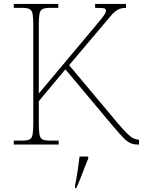

<svg xmlns="http://www.w3.org/2000/svg" viewBox="-20 -734 726 975"><path d="M50 0V-20H93Q118 -20 130 -26Q142 -32 145.5 -51Q149 -70 149 -108V-606Q149 -645 145.5 -663.5Q142 -682 130 -688Q118 -694 93 -694H50V-714H276V-694H233Q208 -694 196 -688Q184 -682 180.5 -663.5Q177 -645 177 -606V-259L457 -593Q482 -623 495 -639Q508 -655 513 -664Q518 -673 518 -680Q518 -691 504.5 -692.5Q491 -694 463 -694V-714H620V-694Q594 -694 577 -684Q560 -674 543.5 -654.5Q527 -635 500 -603L331 -403L580 -106Q608 -73 626 -55.5Q644 -38 657.5 -31.5Q671 -25 684 -25H686V0H680Q659 0 642 -7.5Q625 -15 603.5 -37.5Q582 -60 545 -104L312 -382L177 -220V-108Q177 -70 180.5 -51Q184 -32 196 -26Q208 -20 233 -20H278V0ZM361 208Q369 170 374.5 132Q380 94 384 61H428V71Q419 92 408.5 119.5Q398 147 387.5 174Q377 201 367 221H361Z"/></svg>

Font: Noto Serif Thin
Style: Regular
Weight: 100
Designer: Monotype Design Team
Foundry: Monotype Imaging Inc.
Version: Version 2.015